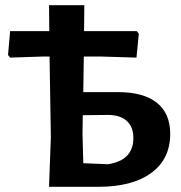

<svg xmlns="http://www.w3.org/2000/svg" viewBox="-20 -720 697 740"><path d="M169 0 176 -191 171 -502H142L19 -498L11 -508L19 -600H170L169 -700H305L304 -600H507L515 -590L506 -498L373 -502H303L301 -365H435Q533 -365 584.5 -324Q636 -283 636 -204Q636 -107 563 -53.5Q490 0 359 0ZM298 -204 301 -91 396 -87Q494 -102 494 -188Q494 -232 467.5 -255Q441 -278 391 -277L299 -276Z"/></svg>

Font: Alegreya Sans
Style: Bold
Weight: 700
Designer: Juan Pablo del Peral
Foundry: Huerta Tipografica
Version: Version 2.007